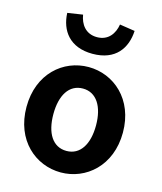

<svg xmlns="http://www.w3.org/2000/svg" viewBox="-124 -930 874 1035"><g transform="rotate(15 313.0 -412.5)"><path d="M313 14C453 14 582 -94 582 -280C582 -466 453 -574 313 -574C172 -574 44 -466 44 -280C44 -94 172 14 313 14ZM313 -106C236 -106 194 -174 194 -280C194 -385 236 -454 313 -454C389 -454 432 -385 432 -280C432 -174 389 -106 313 -106ZM313 -648C442 -648 496 -729 501 -826L416 -839C408 -788 377 -741 313 -741C249 -741 218 -788 210 -839L125 -826C129 -729 185 -648 313 -648Z"/></g></svg>

Font: Noto Sans Mono CJK TC
Style: Bold
Weight: 700
Designer: Ryoko NISHIZUKA 西塚涼子 (kana, bopomofo & ideographs); Paul D. Hunt (Latin, Greek & Cyrillic); Sandoll Communications 산돌커뮤니
Foundry: Adobe
Version: Version 2.004;hotconv 1.0.118;makeotfexe 2.5.65603